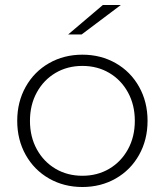

<svg xmlns="http://www.w3.org/2000/svg" viewBox="-20 -745 660 769"><path d="M49 -261Q49 -337 83 -397.5Q117 -458 176.5 -492Q236 -526 310 -526Q384 -526 443.5 -492Q503 -458 537 -397.5Q571 -337 571 -261Q571 -185 537 -124.5Q503 -64 443.5 -30Q384 4 310 4Q236 4 176.5 -30Q117 -64 83 -124.5Q49 -185 49 -261ZM520 -261Q520 -325 492.5 -375Q465 -425 417.5 -453Q370 -481 310 -481Q250 -481 202.5 -453Q155 -425 127.5 -375Q100 -325 100 -261Q100 -197 127.5 -147Q155 -97 202.5 -69Q250 -41 310 -41Q370 -41 417.5 -69Q465 -97 492.5 -147Q520 -197 520 -261ZM392 -725H464L307 -607H253Z"/></svg>

Font: Idrija Light
Style: Regular
Weight: 300
Designer: Julieta Ulanovsky
Foundry: Julieta Ulanovsky
Version: Version 7.200